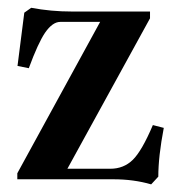

<svg xmlns="http://www.w3.org/2000/svg" viewBox="-20 -465 467 498"><path d="M372.1 13.2Q326.7 0 273.9 0H24.9V-15.6L239.7 -408.2H136.2Q116.2 -408.2 96.7 -379.9Q78.6 -353 54.7 -288.1L25.4 -293.9L43 -432.1L61 -444.8Q111.8 -435.1 167 -435.1H369.1V-417.5L154.8 -27.3H266.1Q300.8 -27.3 324.5 -50.5Q348.1 -73.7 376.5 -140.6L404.8 -133.3Q390.6 -59.1 390.6 -6.8Z"/></svg>

Font: Elstob SemiBold
Style: Regular
Weight: 600
Designer: Peter S. Baker
Version: Version 1.015